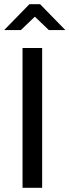

<svg xmlns="http://www.w3.org/2000/svg" viewBox="-40 -900 333 920"><path d="M68 -670V0H162V-670ZM-20 -756H60L127 -820L194 -756H273L152 -880H101Z"/></svg>

Font: LT Wave Alt
Style: Regular
Weight: 400
Designer: Daniel Lyons
Version: Version 2.5 (Glyphs App)